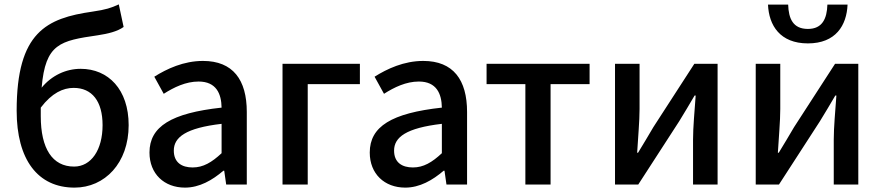

<svg xmlns="http://www.w3.org/2000/svg" viewBox="-20 -842 4023 876"><path d="M320 14C458 14 567 -98 567 -271C567 -434 474 -528 348 -528C281 -528 216 -498 170 -442C187 -644 255 -656 426 -681C472 -688 515 -698 544 -719L522 -822C487 -806 464 -798 402 -789C193 -759 56 -696 56 -337C56 -114 152 14 320 14ZM166 -351C217 -418 268 -441 316 -441C400 -441 448 -380 448 -271C448 -158 396 -82 318 -82C219 -82 166 -164 166 -312Z M824 14C890 14 949 -20 999 -63H1003L1012 0H1106V-331C1106 -478 1043 -564 906 -564C818 -564 741 -528 684 -492L727 -414C774 -444 828 -470 886 -470C967 -470 990 -414 991 -351C762 -326 662 -265 662 -146C662 -49 729 14 824 14ZM859 -78C810 -78 773 -100 773 -155C773 -216 828 -258 991 -277V-143C946 -101 907 -78 859 -78Z M1269 0H1384V-458H1622V-551H1269Z M1829 14C1895 14 1954 -20 2004 -63H2008L2017 0H2111V-331C2111 -478 2048 -564 1911 -564C1823 -564 1746 -528 1689 -492L1732 -414C1779 -444 1833 -470 1891 -470C1972 -470 1995 -414 1996 -351C1767 -326 1667 -265 1667 -146C1667 -49 1734 14 1829 14ZM1864 -78C1815 -78 1778 -100 1778 -155C1778 -216 1833 -258 1996 -277V-143C1951 -101 1912 -78 1864 -78Z M2377 0H2492V-458H2670V-551H2200V-458H2377Z M2786 0H2892L3079 -289C3099 -321 3129 -372 3149 -406H3154C3149 -335 3142 -262 3142 -205V0H3254V-551H3148L2961 -262C2942 -229 2911 -178 2891 -145H2887C2891 -215 2898 -288 2898 -345V-551H2786Z M3428 0H3534L3721 -289C3741 -321 3771 -372 3791 -406H3796C3791 -335 3784 -262 3784 -205V0H3896V-551H3790L3603 -262C3584 -229 3553 -178 3533 -145H3529C3533 -215 3540 -288 3540 -345V-551H3428ZM3666 -644C3793 -644 3843 -726 3847 -821H3755C3753 -757 3732 -710 3666 -710C3598 -710 3578 -757 3576 -821H3484C3488 -726 3539 -644 3666 -644Z"/></svg>

Font: Noto Sans CJK SC Medium
Style: Regular
Weight: 500
Designer: Ryoko NISHIZUKA 西塚涼子 (kana, bopomofo & ideographs); Paul D. Hunt (Latin, Greek & Cyrillic); Sandoll Communications 산돌커뮤니
Foundry: Adobe
Version: Version 2.004;hotconv 1.0.118;makeotfexe 2.5.65603